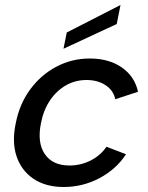

<svg xmlns="http://www.w3.org/2000/svg" viewBox="-20 -741 593 768"><path d="M235 7Q163 7 114.5 -25.5Q66 -58 46.5 -115Q27 -172 43 -248Q58 -325 100.5 -383Q143 -441 205 -474Q267 -507 339 -507Q416 -507 467.5 -471Q519 -435 532 -374L441 -344Q434 -379 402.5 -400Q371 -421 326 -421Q281 -421 243.5 -399.5Q206 -378 180 -339.5Q154 -301 144 -249Q128 -171 159 -125Q190 -79 258 -79Q303 -79 342.5 -99Q382 -119 406 -154L484 -124Q445 -64 378 -28.5Q311 7 235 7ZM462 -721 447 -645 234 -546 247 -611Z"/></svg>

Font: Albert Sans Medium
Style: Italic
Weight: 500
Italic angle: -11.25°
Designer: Andreas Rasmussen
Foundry: a.Foundry
Version: Version 1.025